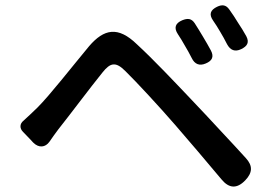

<svg xmlns="http://www.w3.org/2000/svg" viewBox="-20 -740 1020 711"><path d="M733 -602C722 -621 711 -638 701 -654C689 -672 675 -673 655 -665C629 -654 623 -637 639 -613C648 -600 656 -586 664 -572C673 -557 682 -541 690 -525C701 -502 719 -495 742 -505C766 -515 773 -530 761 -553C752 -569 743 -586 733 -602ZM862 -655C851 -673 840 -690 829 -705C817 -722 803 -724 784 -715C759 -703 753 -687 769 -664C778 -651 787 -637 795 -623C804 -608 813 -592 821 -576C833 -554 850 -547 873 -558C896 -569 904 -583 892 -606C883 -622 873 -639 862 -655ZM805 -247C762 -293 721 -338 687 -373C629 -434 549 -519 487 -576C417 -644 365 -633 310 -569C246 -492 165 -388 119 -342C99 -323 84 -308 67 -293C53 -282 52 -265 65 -252L90 -226L103 -212C124 -191 148 -194 163 -215C173 -230 185 -246 196 -261C239 -315 316 -418 359 -471C389 -509 409 -512 444 -477C483 -439 572 -343 629 -277C678 -221 741 -146 800 -76C828 -42 857 -40 888 -72C915 -100 917 -126 890 -155C863 -185 833 -217 805 -247Z"/></svg>

Font: GenSenRounded2 TW M
Style: Regular
Weight: 500
Version: Version 2.100;PS 2.1;hotconv 16.6.51;makeotf.lib2.5.65220 DE